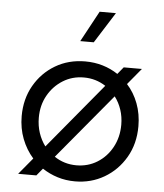

<svg xmlns="http://www.w3.org/2000/svg" viewBox="-55 -833 765 893"><g transform="rotate(5 327.5 -386.0)"><path d="M62 0H147L175 -34Q208 -12 246.5 0Q285 12 328 12Q403 12 464.5 -24Q526 -60 563 -123.5Q600 -187 600 -269Q600 -326 581.5 -375Q563 -424 530 -460L593 -536H508L481 -503Q448 -525 409.5 -536.5Q371 -548 328 -548Q250 -548 188.5 -511.5Q127 -475 91 -412Q55 -349 55 -269Q55 -212 74 -163Q93 -114 126 -77ZM135 -269Q135 -327 161 -373Q187 -419 230.5 -446Q274 -473 328 -473Q384 -473 430 -443L177 -138Q157 -165 146 -198Q135 -231 135 -269ZM328 -63Q271 -63 225 -94L478 -398Q498 -372 509 -339Q520 -306 520 -269Q520 -211 494.5 -164Q469 -117 425.5 -90Q382 -63 328 -63ZM296 -640H359L450 -784H374Z"/></g></svg>

Font: Plus Jakarta Sans
Style: Regular
Weight: 400
Designer: Gumpita Rahayu
Foundry: Tokotype
Version: Version 2.004; ttfautohint (v1.8.3)